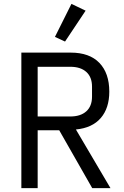

<svg xmlns="http://www.w3.org/2000/svg" viewBox="-20 -969 640 989"><path d="M174 0H90V-698H344Q441 -698 492 -645Q543 -592 543 -497Q543 -412 499 -361Q455 -310 371 -302L549 0H455L285 -298H174ZM342 -369Q395 -369 424.5 -395.5Q454 -422 454 -471V-523Q454 -572 424.5 -598.5Q395 -625 342 -625H174V-369ZM315 -755 263 -779 348 -949 421 -914Z"/></svg>

Font: IBM Plex Mono
Style: Regular
Weight: 400
Monospace: yes
Designer: Mike Abbink, Paul van der Laan, Pieter van Rosmalen
Foundry: Bold Monday
Version: Version 2.3